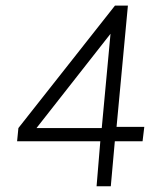

<svg xmlns="http://www.w3.org/2000/svg" viewBox="-20 -648 526 668"><path d="M316 0 329 -156.5H39.5L44 -202.5L380 -628.5H425L385.5 -206.5H482L476 -156.5H379.5L365.5 0ZM107 -202.5H334L364.5 -530.5Z"/></svg>

Font: Karla Light
Style: Italic
Weight: 300
Italic angle: -8°
Designer: Jonathan Pinhorn
Version: Version 2.004;gftools[0.9.33]